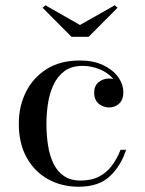

<svg xmlns="http://www.w3.org/2000/svg" viewBox="-20 -700 550 730"><path d="M279.5 10Q214 10 162.5 -18.8Q111 -47.5 81.2 -101.2Q51.5 -155 51.5 -230Q51.5 -295 78.2 -349.5Q105 -404 156.8 -437Q208.5 -470 284 -470Q335 -470 372 -452.5Q409 -435 429 -407.2Q449 -379.5 449 -348.5Q449 -321.5 433.5 -306.5Q418 -291.5 395 -291.5Q382.5 -291.5 369.2 -297Q356 -302.5 347 -315Q338 -327.5 338 -347.5Q338 -373.5 355 -387.5Q372 -401.5 395 -401.5Q416.5 -401.5 432.2 -388Q448 -374.5 448 -348.5H429Q429 -371.5 417.2 -390.2Q405.5 -409 385.8 -422.2Q366 -435.5 342 -442.5Q318 -449.5 294 -449.5Q251 -449.5 224 -428.8Q197 -408 182.2 -375Q167.5 -342 162 -303.8Q156.5 -265.5 156.5 -230Q156.5 -187 162.5 -148Q168.5 -109 183 -78.8Q197.5 -48.5 222.8 -31Q248 -13.5 286.5 -13.5Q327.5 -13.5 356.5 -28.5Q385.5 -43.5 405.2 -70Q425 -96.5 438.5 -130.5H459.5Q440 -70 397.8 -30Q355.5 10 279.5 10ZM252 -560 142 -670.5 152.5 -680 284 -605 416.5 -680 427 -670.5 317 -560Z"/></svg>

Font: Bodoni Moda 11pt
Style: Regular
Weight: 400
Version: Version 2.004